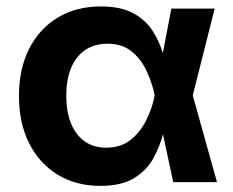

<svg xmlns="http://www.w3.org/2000/svg" viewBox="-20 -573 734 604"><path d="M295.4 11.7Q218.8 11.7 161.1 -23.7Q103.5 -59.1 71.5 -122.6Q39.6 -186 39.6 -271Q39.6 -356.4 71.8 -419.7Q104 -482.9 161.9 -517.8Q219.7 -552.7 297.4 -552.7Q361.3 -552.7 400.4 -530.8Q439.5 -508.8 460.7 -475.1Q481.9 -441.4 492.2 -405.8L519 -545.9H655.3L586.4 -272.9L662.6 0H524.9L492.7 -150.4Q482.9 -112.8 462.6 -75.4Q442.4 -38.1 402.8 -13.2Q363.3 11.7 295.4 11.7ZM466.3 -272.9V-274.4Q458 -314.5 440.4 -351.3Q422.9 -388.2 393.3 -411.9Q363.8 -435.5 318.4 -435.5Q257.3 -435.5 222.9 -392.3Q188.5 -349.1 188.5 -272Q188.5 -195.3 221.9 -151.9Q255.4 -108.4 314 -108.4Q359.9 -108.4 390.9 -133.1Q421.9 -157.7 440.4 -195.6Q459 -233.4 466.3 -271.5Z"/></svg>

Font: Inter
Style: Bold
Weight: 700
Designer: Rasmus Andersson
Foundry: rsms
Version: Version 4.001;git-9221beed3